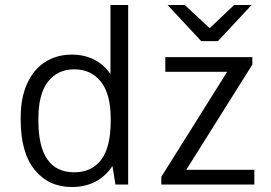

<svg xmlns="http://www.w3.org/2000/svg" viewBox="-20 -740 1086 770"><path d="M423 -443V-720H494V0H443L431 -74Q374 10 268 10Q175 10 119 -59Q63 -128 63 -258V-269Q63 -347 88.5 -404Q114 -461 160.5 -491Q207 -521 268 -521Q318 -521 357.5 -501Q397 -481 423 -443ZM134 -265V-256Q134 -49 278 -49Q347 -49 385.5 -99Q424 -149 424 -256V-264Q424 -363 384.5 -412.5Q345 -462 278 -462Q211 -462 172.5 -412.5Q134 -363 134 -265ZM992 -511V-481L727 -59H1000V0H627V-31L891 -452H643V-511ZM821 -627 919 -720H989L854 -575H787L652 -720H721Z"/></svg>

Font: Chivo Light
Style: Regular
Weight: 300
Designer: Hector Gatti
Foundry: Omnibus-Type
Version: Version 1.007